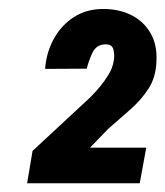

<svg xmlns="http://www.w3.org/2000/svg" viewBox="-20 -738 372 432"><path d="M309.1 -405.8 294.4 -325.7H41L53.2 -398.4L183.6 -519.5Q194.3 -530.3 205.1 -543.2Q215.8 -556.2 224.6 -570.8Q233.4 -585.4 235.8 -600.6Q238.3 -611.3 235.6 -625Q232.9 -638.7 217.3 -638.2Q196.8 -638.2 187.7 -618.7Q178.7 -599.1 175.3 -583.5L81.5 -583Q84 -619.1 100.8 -650.1Q117.7 -681.2 146.5 -699.7Q175.3 -718.3 214.4 -717.8Q250.5 -717.3 277.6 -702.9Q304.7 -688.5 319.3 -662.4Q334 -636.2 332 -599.6Q330.6 -563.5 313.7 -537.8Q296.9 -512.2 272.5 -491Q248 -469.7 223.6 -448.2L182.6 -405.8Z"/></svg>

Font: Roboto Condensed
Style: Bold Italic
Weight: 700
Italic angle: -12°
Designer: Christian Robertson
Foundry: Google
Version: Version 3.0